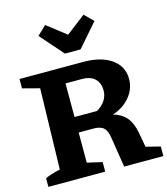

<svg xmlns="http://www.w3.org/2000/svg" viewBox="-132 -1024 982 1126"><g transform="rotate(-15 359.5 -461.0)"><path d="M632 -80 719 -58V0H481L453 -177Q446 -226 426.5 -244Q407 -262 364 -262H275V-79L366 -58V0H21V-52Q52 -68 112 -81L124 -571L21 -598V-655H409Q516 -655 579 -610.5Q642 -566 642 -490Q642 -429 601.5 -380.5Q561 -332 496 -312Q547 -298 576 -263.5Q605 -229 616 -169ZM376 -560H275V-356H412Q480 -398 480 -462Q480 -509 452.5 -534.5Q425 -560 376 -560ZM317 -730 194 -870 248 -922 364 -832 481 -922 534 -870 412 -730Z"/></g></svg>

Font: Piazzolla
Style: Bold
Weight: 700
Designer: Juan Pablo del Peral
Foundry: Huerta Tipografica
Version: Version 1.330